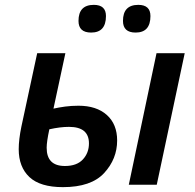

<svg xmlns="http://www.w3.org/2000/svg" viewBox="-20 -760 804 790"><path d="M239 10Q355 10 408.5 -48Q462 -106 462 -182Q462 -249 419.5 -287Q377 -325 303 -325Q274 -325 248 -321.5Q222 -318 200 -313L249 -541H133L68 -239Q57 -186 57 -146Q57 -73 101 -31.5Q145 10 239 10ZM510 0H625L740 -541H624ZM247 -77Q172 -77 172 -152Q172 -177 183 -228Q228 -238 264 -238Q346 -238 346 -170Q346 -131 321 -104Q296 -77 247 -77ZM538 -626Q599 -626 599 -694Q599 -740 549 -740Q486 -740 486 -674Q486 -626 538 -626ZM355 -626Q416 -626 416 -694Q416 -740 366 -740Q303 -740 303 -674Q303 -626 355 -626Z"/></svg>

Font: Noto Sans UI Medium
Style: Italic
Weight: 500
Italic angle: -12°
Designer: Monotype Design Team
Foundry: Monotype Imaging Inc.
Version: Version 1.901